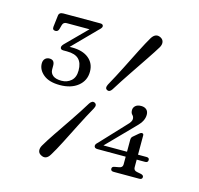

<svg xmlns="http://www.w3.org/2000/svg" viewBox="-106 -828 994 960"><g transform="rotate(15 391.0 -348.0)"><path d="M596.5 -176.5Q596.5 -188.5 604 -194.5L631 -217.5Q638.5 -224 644.5 -224Q653.5 -224 653.5 -214.5V-114.5H697.5Q712 -114.5 712 -102.5Q712 -89 697 -89H653.5V-49Q653.5 -32.5 671.5 -29.5L692 -25.5Q706 -22.5 706 -12.5Q706 0 690.5 0H558Q542.5 0 542.5 -12.5Q542.5 -23.5 556 -25.5L578.5 -29.5Q596.5 -32.5 596.5 -49V-89H450.5Q433 -89 433 -102.5Q433 -110.5 444.5 -120.5L563 -247Q582.5 -266 582.5 -279.5Q582.5 -292 574.5 -299.5Q566.5 -307 566.5 -322Q566.5 -335.5 576.8 -344.8Q587 -354 606.5 -354Q623.5 -354 633.8 -344.8Q644 -335.5 644 -318.5Q644 -302 636 -286.2Q628 -270.5 606.5 -249.5L474.5 -114.5H596.5ZM446 -397.5Q434 -379 420 -387Q407 -394 417.5 -414.5Q445 -464 471.8 -517.2Q498.5 -570.5 522.2 -617.2Q546 -664 563.5 -693.5Q583.5 -725.5 612 -709.5Q624.5 -702 626.2 -689Q628 -676 619.5 -661.5Q603.5 -635 574.2 -591.5Q545 -548 510.8 -497.2Q476.5 -446.5 446 -397.5ZM351 -298.5Q363.5 -317 377.5 -309.5Q391.5 -301.5 380.5 -281Q353.5 -233 326.5 -179.5Q299.5 -126 275.5 -79Q251.5 -32 233.5 -3Q214 30 185.5 13.5Q172.5 6.5 171 -6.8Q169.5 -20 178 -34.5Q193.5 -61.5 223.2 -105.5Q253 -149.5 287.5 -200.2Q322 -251 351 -298.5ZM314 -453Q314 -406.5 278.5 -378Q243 -349.5 185 -349.5Q129.5 -349.5 100 -373.8Q70.5 -398 70.5 -431Q70.5 -446.5 79.2 -455.5Q88 -464.5 102 -464.5Q128.5 -464.5 128.5 -435V-415Q128.5 -396 143.2 -384.2Q158 -372.5 187.5 -372.5Q217 -372.5 237.2 -390.5Q257.5 -408.5 257.5 -444Q257.5 -483 238.2 -502.2Q219 -521.5 176.5 -521.5H158Q142 -521.5 142 -534Q142 -542.5 154.5 -554.5L257 -657.5H138.5Q122 -657.5 117.5 -642L111.5 -620Q107.5 -605.5 94 -605.5Q77.5 -605.5 79.5 -623.5L86.5 -682.5Q88.5 -700 110.5 -700H302Q317 -700 317 -688Q317 -680.5 302 -667L183.5 -546.5Q190 -547 195.5 -547Q251.5 -547 282.8 -521.5Q314 -496 314 -453Z"/></g></svg>

Font: Fraunces 9pt Soft Light
Style: Regular
Weight: 300
Version: Version 1.000;[0bf87f6ff]